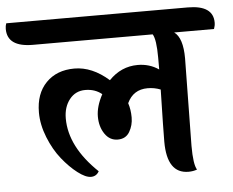

<svg xmlns="http://www.w3.org/2000/svg" viewBox="-110 -719 949 783"><g transform="rotate(-5 364.5 -328.0)"><path d="M657 -456 652 -98Q652 -22 666 0Q650 6 631 6Q543 6 543 -125Q543 -170 547 -338Q522 -348 494 -348Q435 -348 410 -294Q419 -267 419 -235Q419 -203 403.5 -176.5Q388 -150 355 -150Q322 -150 302 -179.5Q282 -209 282 -250.5Q282 -292 308 -340Q280 -363 240 -363Q200 -363 175.5 -332Q151 -301 151 -254Q151 -138 266 -28Q255 -8 233 -8Q211 -8 179 -32.5Q147 -57 116.5 -95Q86 -133 65 -185.5Q44 -238 44 -288Q44 -365 87.5 -409.5Q131 -454 203.5 -454Q276 -454 344 -394Q394 -446 462 -446Q510 -446 548 -420V-468Q548 -543 534 -565H44Q-61 -565 -61 -639Q-61 -652 -57 -662H686Q790 -662 790 -591Q790 -578 785 -565H622Q657 -540 657 -456Z"/></g></svg>

Font: Laila SemiBold
Style: Regular
Weight: 600
Designer: Hitesh Malaviya
Foundry: Indian Type Foundry
Version: Version 1.302;PS 1.0;hotconv 1.0.78;makeotf.lib2.5.61930; tt